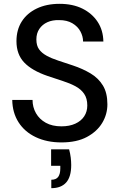

<svg xmlns="http://www.w3.org/2000/svg" viewBox="-20 -732 627 1003"><path d="M301 12Q225 12 167 -15.5Q109 -43 77 -93Q45 -143 44 -210H150Q150 -172 168 -140.5Q186 -109 219.5 -90.5Q253 -72 301 -72Q343 -72 373.5 -86Q404 -100 420 -124.5Q436 -149 436 -181Q436 -218 419.5 -242Q403 -266 374 -281.5Q345 -297 307.5 -309Q270 -321 229 -335Q147 -363 106.5 -405.5Q66 -448 66 -517Q66 -576 93.5 -619.5Q121 -663 172 -687.5Q223 -712 291 -712Q360 -712 410.5 -687Q461 -662 490 -618Q519 -574 520 -515H414Q414 -542 400 -568Q386 -594 358 -610.5Q330 -627 289 -627Q254 -628 227.5 -616Q201 -604 185.5 -581Q170 -558 170 -526Q170 -494 184 -474.5Q198 -455 223.5 -441Q249 -427 284 -415.5Q319 -404 361 -390Q412 -373 453 -348.5Q494 -324 517.5 -285.5Q541 -247 541 -187Q541 -135 514 -90Q487 -45 434 -16.5Q381 12 301 12ZM248 251V207Q273 207 284 192Q295 177 295 148V134H247V48H341Q347 70 349.5 91Q352 112 352 130Q352 192 325.5 221.5Q299 251 248 251Z"/></svg>

Font: DM Sans 17pt Medium
Style: Regular
Weight: 500
Version: Version 4.004;gftools[0.9.30]